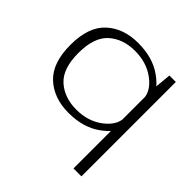

<svg xmlns="http://www.w3.org/2000/svg" viewBox="-207 -768 1164 1164"><g transform="rotate(45 375.0 -186.0)"><path d="M589 221H657V-588.5H602L589 -453.5ZM329.5 4.5Q453.5 4.5 535.5 -53.8Q617.5 -112 617.5 -163.5L590 -214Q590 -150 519.8 -96.5Q449.5 -43 349 -43Q246 -43 180.5 -101.8Q115 -160.5 115 -295Q115 -429.5 180.5 -488.2Q246 -547 349 -547Q449.5 -547 519.8 -494Q590 -441 590 -377L617.5 -426.5Q617.5 -478 535.5 -536.2Q453.5 -594.5 329.5 -594.5Q203 -594.5 124.5 -522.2Q46 -450 46 -295.5Q46 -141 124.5 -68.2Q203 4.5 329.5 4.5Z"/></g></svg>

Font: Anybody Expanded Light
Style: Regular
Weight: 300
Width: 7
Version: Version 1.113;gftools[0.9.25]